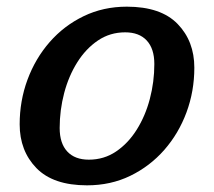

<svg xmlns="http://www.w3.org/2000/svg" viewBox="-20 -545 643 576"><path d="M360.5 -525Q462.5 -525 512.8 -473.2Q563 -421.5 563 -342Q563 -271.5 539.5 -208Q516 -144.5 472.8 -95.2Q429.5 -46 370.8 -17.5Q312 11 241 11Q139.5 11 89.2 -40.8Q39 -92.5 39 -172Q39 -242.5 62.5 -306Q86 -369.5 129 -418.8Q172 -468 231 -496.5Q290 -525 360.5 -525ZM246.5 -66Q292 -66 328.2 -90.5Q364.5 -115 390.2 -156Q416 -197 429.5 -248.2Q443 -299.5 443 -353Q443 -399 420.2 -423.5Q397.5 -448 355.5 -448Q310 -448 273.8 -423.5Q237.5 -399 211.8 -358Q186 -317 172.5 -265.8Q159 -214.5 159 -161Q159 -115 181.8 -90.5Q204.5 -66 246.5 -66Z"/></svg>

Font: Newsreader 6pt Medium
Style: Italic
Weight: 500
Italic angle: -17°
Designer: Hugues Gentile
Foundry: Production Type
Version: Version 1.003; ttfautohint (v1.8.3)